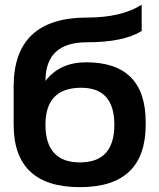

<svg xmlns="http://www.w3.org/2000/svg" viewBox="-20 -771 661 796"><path d="M584 -253.9Q584 4.9 311.5 4.9Q36.6 4.9 36.6 -253.9V-412.6Q36.6 -698.2 341.3 -698.2Q483.9 -698.2 567.4 -751.5V-642.6Q492.7 -595.7 339.8 -595.7Q168.5 -595.7 168.5 -435.5Q228 -512.7 336.9 -512.7Q584 -512.7 584 -264.6ZM311.5 -97.7Q454.1 -97.7 454.1 -253.9Q454.1 -407.2 316.4 -407.2Q168.5 -407.2 168.5 -253.9Q168.5 -97.7 311.5 -97.7Z"/></svg>

Font: Voltera
Style: Bold
Weight: 700
Designer: Bernd Montag
Version: Version 1.301